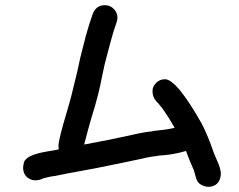

<svg xmlns="http://www.w3.org/2000/svg" viewBox="-20 -700 920 739"><path d="M136 -9Q127 -6 117 -6L105 -7Q69 -18 69 -55Q69 -61 72 -74Q79 -104 167 -118Q187 -121 206 -125Q205 -131 205 -138Q205 -162 238 -272Q254 -324 278 -427Q288 -478 302 -529L309 -557Q321 -601 336 -644Q349 -680 383 -680Q411 -680 426 -655Q432 -644 432 -633Q432 -626 430 -618Q415 -576 404 -533L395 -499Q382 -453 373 -407Q360 -335 332 -247Q317 -195 304 -144Q308 -144 311 -145Q412 -164 447 -172Q526 -190 552 -193Q562 -193 571 -196Q614 -201 615 -201Q616 -201 618 -202H622L652 -208Q630 -248 602 -287Q600 -287 600 -289L599 -290Q590 -302 580 -312Q567 -327 567 -350Q567 -367 581 -381Q595 -395 615 -395Q660 -395 757 -223Q782 -174 802 -114L815 -83Q830 -51 830 -31Q830 -17 823 -3Q810 19 781 19Q769 19 754 11Q739 3 734 -17Q732 -26 724 -51H723L721 -57Q711 -79 703 -100L696 -119Q647 -104 590 -101Q588 -100 584.5 -99.5Q581 -99 580 -99H578Q558 -97 478 -79Q461 -75 351 -53L248 -34L193 -23Q176 -21 160 -17L145 -13Z"/></svg>

Font: Bad Comic
Style: Regular
Weight: 400
Designer: GGBotNet
Foundry: f0n7
Version: 0.9